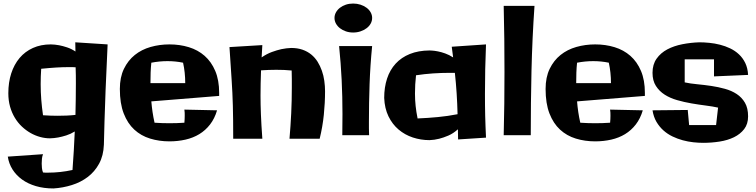

<svg xmlns="http://www.w3.org/2000/svg" viewBox="-20 -769 4258 1081"><path d="M585.9 -519Q578.6 -369.1 574.5 -262.2Q570.3 -155.3 568.4 -86.9Q565.9 -6.3 564.9 45.9Q562.5 107.9 537.8 152.8Q513.2 197.8 473.9 227.5Q434.6 257.3 384.5 272.9Q334.5 288.6 280.8 292Q226.6 292 181.9 278.8Q137.2 265.6 104.2 241.7Q71.3 217.8 50.5 185.1Q29.8 152.3 23.9 112.8L222.2 99.1Q217.3 111.8 216.1 125Q214.8 138.2 214.8 151.9Q214.8 164.1 216.1 176.8Q217.3 189.5 222.2 202.1Q229 203.1 235.8 203.1Q242.7 203.1 250 203.1Q319.8 203.1 388.2 188Q392.6 133.3 395.5 79.3Q398.4 25.4 400.9 -28.8Q377.4 -14.2 353 -6.6Q328.6 1 308.1 4.9Q284.2 9.3 261.2 9.8Q233.9 9.8 206.1 2.2Q178.2 -5.4 152.3 -20Q126.5 -34.7 103.5 -56.2Q80.6 -77.6 63.5 -106Q46.4 -134.3 36.6 -168.7Q26.9 -203.1 26.9 -244.1Q26.9 -305.2 43.2 -355.7Q59.6 -406.2 90.3 -442.6Q121.1 -479 165.5 -499Q210 -519 266.1 -519Q289.1 -518.6 313 -514.2Q333.5 -510.3 357.9 -502.2Q382.3 -494.1 404.8 -479Q404.8 -491.7 404.3 -504.9Q403.8 -518.1 403.8 -530.8ZM407.2 -298.8Q407.2 -321.8 407 -344.5Q406.7 -367.2 405.8 -390.1Q397 -391.1 388.2 -391.1Q379.4 -391.1 371.1 -391.1Q352.5 -391.1 334.5 -390.6Q316.4 -390.1 297.4 -388.9Q278.3 -387.7 257.3 -386Q236.3 -384.3 211.9 -381.8Q210.4 -359.4 209.7 -338.1Q209 -316.9 209 -294.9Q209 -250.5 212.4 -207.3Q215.8 -164.1 222.2 -120.1Q245.6 -118.7 265.1 -117.9Q284.7 -117.2 303.2 -117.2Q330.1 -117.2 354 -118.2Q377.9 -119.1 404.8 -122.1Q405.8 -166.5 406.5 -210.4Q407.2 -254.4 407.2 -298.8Z M1213.9 -229 832 -198.2Q834.5 -168 838.9 -138.2Q843.3 -108.4 850.1 -78.1Q893.1 -75.2 933.1 -75.2Q955.1 -75.2 975.6 -75.9Q996.1 -76.7 1018.1 -78.1Q1019 -87.9 1019.5 -97.7Q1020 -107.4 1020 -117.2Q1020 -126 1019.8 -134.5Q1019.5 -143.1 1018.1 -151.9L1202.1 -147.9Q1188.5 -101.6 1162.8 -68.4Q1137.2 -35.2 1102.3 -13.9Q1067.4 7.3 1024.4 17.1Q981.4 26.9 934.1 26.9Q876 26.9 825 11.2Q773.9 -4.4 736.1 -39.3Q698.2 -74.2 676.5 -130.4Q654.8 -186.5 654.8 -268.1Q654.8 -334 677.7 -381.3Q700.7 -428.7 739 -459.5Q777.3 -490.2 827.9 -504.6Q878.4 -519 934.1 -519Q992.2 -519 1043.2 -503.4Q1094.2 -487.8 1132.1 -454.6Q1169.9 -421.4 1191.9 -369.6Q1213.9 -317.9 1213.9 -246.1ZM827.1 -300.8H1022.9Q1022.9 -361.3 1010.7 -416Q968.8 -424.8 922.9 -424.8Q877.9 -424.8 832 -416Q829.1 -388.7 828.1 -360.6Q827.1 -332.5 827.1 -300.8Z M1810.1 -254.9Q1810.1 -189.9 1803.2 -122.6Q1796.4 -55.2 1779.8 12.2H1609.9Q1616.2 -60.5 1619.6 -131.6Q1623 -202.6 1623 -274.9Q1623 -299.3 1623 -323.5Q1623 -347.7 1622.1 -372.1Q1600.1 -374.5 1578.6 -375.2Q1557.1 -376 1535.2 -376Q1493.7 -376 1449.7 -373Q1448.2 -333 1447.5 -298.8Q1446.8 -264.6 1446.8 -231Q1446.8 -206.1 1447.3 -180.4Q1447.8 -154.8 1449 -125.5Q1450.2 -96.2 1452.1 -62.3Q1454.1 -28.3 1457 12.2H1293Q1293 -46.4 1292.5 -91.3Q1292 -136.2 1291 -174.1Q1290 -211.9 1288.3 -246.3Q1286.6 -280.8 1284.2 -318.6Q1281.7 -356.4 1278.8 -401.1Q1275.9 -445.8 1272 -503.9L1457 -515.1L1453.1 -445.8Q1481 -465.3 1510.3 -476.1Q1539.6 -486.8 1564 -492.2Q1592.3 -498 1619.1 -499Q1654.8 -499 1682.9 -489.3Q1710.9 -479.5 1732.2 -462.2Q1753.4 -444.8 1768.1 -421.4Q1782.7 -397.9 1792.2 -370.8Q1801.8 -343.8 1805.9 -314Q1810.1 -284.2 1810.1 -254.9Z M2075.2 -509.8Q2064.5 -400.9 2060.8 -294.9Q2057.1 -189 2057.1 -83Q2057.1 -64.5 2057.1 -45.7Q2057.1 -26.9 2058.1 -7.8H1907.2Q1907.2 -38.1 1907.7 -67.9Q1908.2 -97.7 1908.2 -127Q1908.2 -224.1 1903.6 -319.3Q1898.9 -414.6 1889.2 -509.8ZM2075.2 -668Q2075.2 -650.9 2066.9 -636Q2058.6 -621.1 2043.9 -610.1Q2029.3 -599.1 2009.8 -592.5Q1990.2 -585.9 1968.3 -585.9Q1946.3 -585.9 1927.2 -592.5Q1908.2 -599.1 1894 -610.1Q1879.9 -621.1 1871.6 -636Q1863.3 -650.9 1863.3 -668Q1863.3 -684.6 1871.6 -699.5Q1879.9 -714.4 1894 -725.3Q1908.2 -736.3 1927.2 -742.7Q1946.3 -749 1968.3 -749Q1990.2 -749 2009.8 -742.7Q2029.3 -736.3 2043.9 -725.3Q2058.6 -714.4 2066.9 -699.5Q2075.2 -684.6 2075.2 -668Z M2559.1 16.1Q2559.1 2 2558.6 -12.5Q2558.1 -26.9 2558.1 -41Q2532.2 -17.6 2504.2 -5.6Q2476.1 6.3 2452.6 12.2Q2425.3 19 2398.4 20Q2349.6 20 2304.4 5.1Q2259.3 -9.8 2224.1 -39.6Q2189 -69.3 2167.2 -114Q2145.5 -158.7 2143.1 -217.8Q2143.1 -277.3 2159.2 -326.4Q2175.3 -375.5 2207.5 -410.6Q2239.7 -445.8 2287.6 -465.1Q2335.4 -484.4 2398.4 -484.9Q2400.4 -484.9 2413.3 -484.1Q2426.3 -483.4 2445.3 -479.7Q2464.4 -476.1 2486.8 -468Q2509.3 -460 2531.2 -445.8L2523.4 -505.9L2716.3 -519Q2710.4 -378.9 2710.4 -240.2Q2710.4 -206.5 2710.7 -176.5Q2710.9 -146.5 2711.7 -116.9Q2712.4 -87.4 2713.6 -57.4Q2714.8 -27.3 2716.3 5.9ZM2331.1 -102.1Q2389.2 -104.5 2445.3 -109.9Q2501.5 -115.2 2556.2 -126Q2554.7 -186.5 2551 -243.2Q2547.4 -299.8 2541 -358.9H2513.2Q2465.8 -358.9 2418.2 -355.7Q2370.6 -352.5 2322.3 -345.2Q2316.4 -293.9 2316.4 -242.2Q2316.4 -222.7 2317.4 -205.8Q2318.4 -189 2320.1 -172.4Q2321.8 -155.8 2324.5 -138.7Q2327.1 -121.6 2331.1 -102.1Z M2989.3 -735.8Q2976.6 -552.2 2972.4 -370.4Q2968.3 -188.5 2968.3 -7.8H2815.9Q2818.4 -97.7 2819.3 -186Q2820.3 -274.4 2820.3 -363.8Q2820.3 -457.5 2819.3 -549.8Q2818.4 -642.1 2815.9 -735.8Z M3610.8 -229 3229 -198.2Q3231.4 -168 3235.8 -138.2Q3240.2 -108.4 3247.1 -78.1Q3290 -75.2 3330.1 -75.2Q3352.1 -75.2 3372.6 -75.9Q3393.1 -76.7 3415 -78.1Q3416 -87.9 3416.5 -97.7Q3417 -107.4 3417 -117.2Q3417 -126 3416.7 -134.5Q3416.5 -143.1 3415 -151.9L3599.1 -147.9Q3585.4 -101.6 3559.8 -68.4Q3534.2 -35.2 3499.3 -13.9Q3464.4 7.3 3421.4 17.1Q3378.4 26.9 3331.1 26.9Q3272.9 26.9 3221.9 11.2Q3170.9 -4.4 3133.1 -39.3Q3095.2 -74.2 3073.5 -130.4Q3051.8 -186.5 3051.8 -268.1Q3051.8 -334 3074.7 -381.3Q3097.7 -428.7 3136 -459.5Q3174.3 -490.2 3224.9 -504.6Q3275.4 -519 3331.1 -519Q3389.2 -519 3440.2 -503.4Q3491.2 -487.8 3529.1 -454.6Q3566.9 -421.4 3588.9 -369.6Q3610.8 -317.9 3610.8 -246.1ZM3224.1 -300.8H3419.9Q3419.9 -361.3 3407.7 -416Q3365.7 -424.8 3319.8 -424.8Q3274.9 -424.8 3229 -416Q3226.1 -388.7 3225.1 -360.6Q3224.1 -332.5 3224.1 -300.8Z M4191.9 -113.8Q4191.9 -70.8 4169.9 -42.2Q4147.9 -13.7 4112.3 3.7Q4076.7 21 4031.2 28.1Q3985.8 35.2 3939 35.2Q3913.1 35.2 3883.5 32Q3854 28.8 3824.2 20.8Q3794.4 12.7 3766.4 -0.7Q3738.3 -14.2 3715.3 -34.7Q3692.4 -55.2 3676 -83Q3659.7 -110.8 3653.8 -147.9L3852.1 -149.9L3859.9 -64.9H4011.7L4022.9 -163.1Q3992.7 -169.9 3953.6 -174.8Q3914.6 -179.7 3873.5 -186.8Q3832.5 -193.8 3793 -205.1Q3753.4 -216.3 3722.7 -235.8Q3691.9 -255.4 3672.9 -285.2Q3653.8 -314.9 3653.8 -358.9Q3653.8 -406.2 3676.8 -438.7Q3699.7 -471.2 3737.1 -491Q3774.4 -510.7 3821.8 -520Q3869.1 -529.3 3918 -530.8Q3943.8 -530.8 3973.9 -527.8Q4003.9 -524.9 4033.7 -517.3Q4063.5 -509.8 4091.1 -496.6Q4118.7 -483.4 4140.4 -463.1Q4162.1 -442.9 4176 -414.3Q4189.9 -385.7 4191.9 -347.2L4000 -338.9V-435.1H3835V-305.2Q3866.7 -298.3 3905.8 -294.7Q3944.8 -291 3984.4 -285.2Q4023.9 -279.3 4061.3 -269Q4098.6 -258.8 4127.7 -239.7Q4156.7 -220.7 4174.3 -190.4Q4191.9 -160.2 4191.9 -113.8Z"/></svg>

Font: Galindo
Style: Regular
Weight: 400
Version: Version 1.000